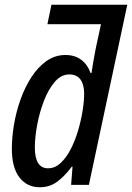

<svg xmlns="http://www.w3.org/2000/svg" viewBox="-20 -780 557 810"><path d="M147 10Q94 10 62 -31.5Q30 -73 30 -152Q30 -200 39 -254Q48 -308 66.5 -360Q85 -412 112.5 -454.5Q140 -497 176 -522.5Q212 -548 256 -548Q296 -548 323 -527.5Q350 -507 362 -472H366Q370 -498 374.5 -525Q379 -552 384 -576L406 -678H180L197 -760H517L355 0H280L286 -77H283Q253 -37 221.5 -13.5Q190 10 147 10ZM183 -70Q212 -70 236 -92.5Q260 -115 278.5 -151Q297 -187 309.5 -229.5Q322 -272 328.5 -313Q335 -354 335 -385Q335 -423 319.5 -444.5Q304 -466 272 -466Q238 -466 211 -434.5Q184 -403 165.5 -355Q147 -307 137 -254Q127 -201 127 -158Q127 -70 183 -70Z"/></svg>

Font: Noto Sans Condensed Medium
Style: Italic
Weight: 500
Width: 3
Italic angle: -12°
Designer: Monotype Design Team
Foundry: Monotype Imaging Inc.
Version: Version 2.013; ttfautohint (v1.8.4.7-5d5b)